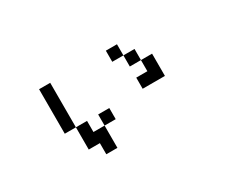

<svg xmlns="http://www.w3.org/2000/svg" viewBox="-70 -686 1140 934"><g transform="rotate(-30 500.0 -219.0)"><path d="M250 -187.5H187.5V-437.5H250ZM250 -187.5H312.5V-125H375V0H312.5V-62.5H250ZM375 -187.5H437.5V-125H375ZM562.5 -437.5H625V-375H562.5ZM625 -250H687.5V-312.5H750V-187.5H625ZM625 -375H687.5V-312.5H625Z"/></g></svg>

Font: 寒蝉点阵体 16px
Style: Regular
Weight: 400
Designer: Designed by Warren2060
Foundry: ChillType
Version: Version 1.000